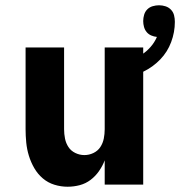

<svg xmlns="http://www.w3.org/2000/svg" viewBox="-20 -700 683 728"><path d="M236 8Q211 8 186.5 0.5Q162 -7 142.5 -23.5Q123 -40 110 -62.5Q97 -85 89.5 -109.5Q82 -134 79.5 -159.5Q77 -185 77 -210V-520H223V-210Q223 -192 226.5 -174.5Q230 -157 239.5 -142.5Q249 -128 265.5 -120Q282 -112 300 -112Q318 -112 334.5 -120Q351 -128 360.5 -142.5Q370 -157 373.5 -174.5Q377 -192 377 -210V-520H523V0H377V-92Q369 -71 355.5 -51.5Q342 -32 323.5 -18Q305 -4 282.5 2Q260 8 236 8ZM450 -400 431 -458Q454 -464 475.5 -472Q497 -480 516 -492Q535 -504 550.5 -521.5Q566 -539 575 -560Q564 -561 553.5 -565.5Q543 -570 536 -578.5Q529 -587 526 -598Q523 -609 523 -620Q523 -632 526.5 -644Q530 -656 538.5 -664.5Q547 -673 559 -676.5Q571 -680 583 -680Q596 -680 608 -676Q620 -672 628.5 -663Q637 -654 640 -642Q643 -630 643 -617Q643 -578 629 -540.5Q615 -503 587.5 -474.5Q560 -446 524 -428.5Q488 -411 450 -400Z"/></svg>

Font: Iosevka Heavy Extended
Style: Regular
Weight: 900
Width: 7
Monospace: yes
Designer: Belleve Invis
Foundry: Belleve Invis
Version: Version 32.5.0; ttfautohint (v1.8.4)